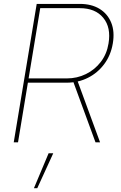

<svg xmlns="http://www.w3.org/2000/svg" viewBox="-20 -748 635 1009"><path d="M52.2 0 172.9 -727.5H399.4Q460.4 -727.5 502.9 -701.7Q545.4 -675.8 564.5 -628.9Q583.5 -582 572.8 -519.5Q562.5 -458 528.1 -411.6Q493.7 -365.2 442.6 -339.4Q391.6 -313.5 330.6 -313.5H115.7L119.6 -335.9H330.6Q385.3 -335.9 431.9 -358.9Q478.5 -381.8 510 -423.1Q541.5 -464.4 550.3 -519.5Q564.5 -603.5 522.7 -654.3Q481 -705.1 399.4 -705.1H191.4L74.7 0ZM481.9 0 360.4 -331.1H384.3L505.9 0ZM158.2 241.2 235.4 57.6H259.8L175.8 241.2Z"/></svg>

Font: Inter 24pt Thin
Style: Italic
Weight: 250
Italic angle: -9.3988°
Version: Version 4.001;git-66647c0bb